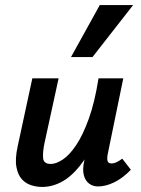

<svg xmlns="http://www.w3.org/2000/svg" viewBox="-20 -731 559 760"><path d="M147 9Q126 9 104.5 2.5Q83 -4 67 -21Q51 -38 45 -70Q39 -102 50 -152L108 -421H212L156 -164Q149 -131 150.5 -106.5Q152 -82 181 -82Q202 -82 228.5 -99.5Q255 -117 281.5 -156.5Q308 -196 331.5 -261Q355 -326 370 -421H429Q406 -303 374.5 -220.5Q343 -138 306 -87.5Q269 -37 229 -14Q189 9 147 9ZM368 7Q348 7 333 -4Q318 -15 312 -37Q306 -59 313 -92L383 -421H468L407 -124Q403 -105 405.5 -94.5Q408 -84 422 -84Q430 -84 439.5 -88Q449 -92 464 -103L498 -59Q465 -25 431.5 -9Q398 7 368 7ZM261 -505 375 -711H507L346 -505Z"/></svg>

Font: Ysabeau Office
Style: Bold Italic
Weight: 700
Italic angle: -12°
Designer: Christian Thalmann (Catharsis Fonts)
Version: Version 2.001;gftools[0.9.30]; featfreeze: tnum,lnum,ss02